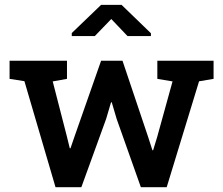

<svg xmlns="http://www.w3.org/2000/svg" viewBox="-20 -782 930 802"><path d="M211.9 0 82 -442.9 20 -452.6V-528.3H259.8V-452.6L200.2 -441.9L259.3 -212.4L271.5 -162.6H274.4L291.5 -212.4L402.3 -528.3H491.7L598.6 -210.4L616.7 -154.3H619.6L636.7 -210.4L700.7 -441.9L637.2 -452.6V-528.3H872.1V-452.6L811.5 -442.4L676.3 0H568.4L467.3 -285.2L446.8 -354.5H443.8L423.3 -285.2L319.8 0ZM279.8 -631.3V-644L402.3 -761.7H487.8L610.4 -643.1V-631.3H512.7L444.8 -702.6L376 -631.3Z"/></svg>

Font: Roboto Slab LO Medium
Style: Regular
Weight: 500
Designer: Google
Version: Version 2.000